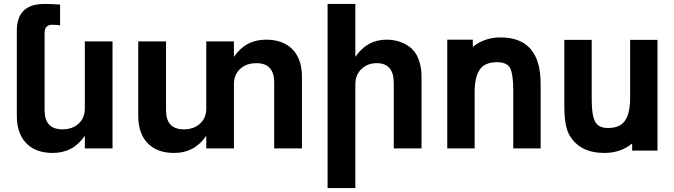

<svg xmlns="http://www.w3.org/2000/svg" viewBox="-20 -749 3403 969"><path d="M294.9 -96.2Q345.2 -96.2 376.7 -125Q408.2 -153.8 408.2 -202.1V-540H547.9V0H408.2V-64Q349.6 22.9 246.1 22.9Q159.7 22.9 112.3 -26.4Q64.9 -75.7 64.9 -164.1V-594.2Q64.9 -729 203.1 -729Q244.6 -729 283.2 -726.1V-621.1Q264.6 -624 243.2 -624Q205.1 -624 205.1 -582V-192.9Q205.1 -96.2 294.9 -96.2Z M1273.9 -430.2Q1223.6 -430.2 1192.1 -401.4Q1160.6 -372.6 1160.6 -324.2V0H1021V-64Q962.4 22.9 858.9 22.9Q772.5 22.9 725.1 -26.4Q677.7 -75.7 677.7 -164.1V-540H817.9V-192.9Q817.9 -96.2 907.7 -96.2Q958 -96.2 989.5 -125Q1021 -153.8 1021 -202.1V-540H1160.6V-461.9Q1219.2 -548.8 1322.8 -548.8Q1409.2 -548.8 1456.5 -499.5Q1503.9 -450.2 1503.9 -361.8V0H1363.8V-333Q1363.8 -430.2 1273.9 -430.2Z M1881.3 -430.2Q1834.5 -430.2 1804 -400.4Q1773.4 -370.6 1773.4 -324.2V200.2H1633.3V-729H1773.4V-461.9Q1832 -548.8 1931.6 -548.8Q1996.6 -548.8 2047.4 -512.2Q2076.2 -491.2 2091.8 -451.9Q2107.4 -412.6 2107.4 -361.8V0H1967.3V-330.1Q1967.3 -430.2 1881.3 -430.2Z M2488.3 -435.1Q2426.3 -435.1 2400.9 -397.2Q2375.5 -359.4 2375.5 -283.2V0H2237.3V-548.8H2366.2V-512.2Q2424.3 -560.1 2506.3 -560.1Q2708.5 -560.1 2708.5 -326.2V0H2570.3V-293Q2570.3 -370.1 2556.2 -401.9Q2541.5 -435.1 2488.3 -435.1Z M3048.3 -103Q3109.9 -103 3135 -141.1Q3160.2 -179.2 3160.2 -254.9V-547.9H3298.3V11.2H3170.4V-24.9Q3112.3 22.9 3030.3 22.9Q2907.7 22.9 2855 -64.9Q2828.1 -109.9 2828.1 -210.9V-547.9H2966.3V-245.1Q2966.3 -169.9 2982.4 -137.2Q2999 -103 3048.3 -103Z"/></svg>

Font: Miedinger*
Style: Bold
Weight: 700
Version: Version 001.000